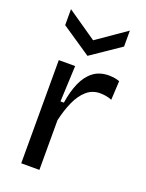

<svg xmlns="http://www.w3.org/2000/svg" viewBox="-144 -833 687 904"><g transform="rotate(20 199.5 -381.0)"><path d="M79 0V-280V-517H161L153 -337H170Q179 -396 198 -439Q217 -482 248.5 -506Q280 -530 327 -530Q337 -530 350 -528.5Q363 -527 380 -521L375 -426Q360 -432 345 -434.5Q330 -437 316 -437Q277 -437 248.5 -412Q220 -387 201 -344.5Q182 -302 170 -249V0ZM51 -762 199 -660 346 -762V-682L199 -582L51 -682Z"/></g></svg>

Font: Bricolage Grotesque
Style: Regular
Weight: 400
Designer: Mathieu Triay
Foundry: Atelier Triay
Version: Version 1.001;gftools[0.9.33.dev8+g029e19f]